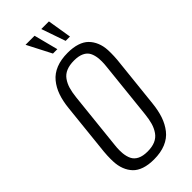

<svg xmlns="http://www.w3.org/2000/svg" viewBox="-320 -1094 1165 1165"><g transform="rotate(-45 262.0 -511.5)"><path d="M259.8 -877.9 179.7 -1033.2H257.3L297.4 -877.9ZM368.7 -877.9 314.9 -1033.2H380.4L405.8 -877.9ZM394.5 -222.7 433.1 -588.9Q436 -612.8 436 -634.3Q436 -647 435.1 -658.7Q432.1 -689.9 420.9 -711.9Q409.7 -733.9 384.5 -745.8Q359.4 -757.8 320.3 -757.8Q281.2 -757.8 253.7 -746.3Q226.1 -734.9 209.5 -711.4Q192.9 -688 184.3 -658.9Q175.8 -629.9 171.4 -588.9L132.8 -222.7Q129.9 -198.7 129.9 -177.2Q129.9 -164.6 130.9 -152.3Q133.8 -121.1 145 -98.6Q156.2 -76.2 181.4 -63.7Q206.5 -51.3 245.6 -51.3Q284.7 -51.3 312.3 -63.2Q339.8 -75.2 356.4 -99.1Q373 -123 381.6 -152.3Q390.1 -181.6 394.5 -222.7ZM239.3 10.3Q191.9 10.3 157.2 -1.5Q122.6 -13.2 101.6 -35.2Q80.6 -57.1 68.6 -87.9Q56.6 -118.7 55.2 -156.7Q54.7 -167 54.7 -178.2Q54.7 -207 57.6 -239.3L92.8 -575.2Q98.6 -632.3 113.8 -675.3Q128.9 -718.3 156 -751.2Q183.1 -784.2 225.8 -801.3Q268.6 -818.4 326.2 -818.4Q372.6 -818.4 407 -807.1Q441.4 -795.9 462.6 -774.7Q483.9 -753.4 496.3 -723.6Q508.8 -693.8 510.7 -656.2Q511.2 -644 511.2 -630.9Q511.2 -604.5 508.8 -575.2L473.1 -238.3Q467.3 -181.2 452.4 -137.5Q437.5 -93.8 410.6 -59.6Q383.8 -25.4 340.6 -7.6Q297.4 10.3 239.3 10.3Z"/></g></svg>

Font: Oswald
Style: Light
Weight: 300
Designer: Vernon Adams
Foundry: Vernon Adams
Version: 3.0; ttfautohint (v0.95.6-bc232) -l 8 -r 50 -G 200 -x 0 -w "